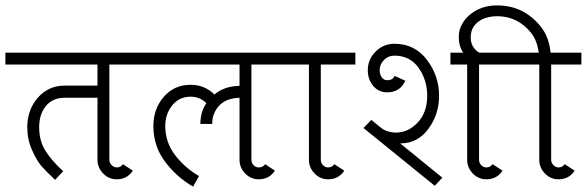

<svg xmlns="http://www.w3.org/2000/svg" viewBox="-36 -658 2173 711"><path d="M396 6Q367 6 346 -15.5Q325 -37 325 -66V-296H204Q159 -296 134 -265.5Q109 -235 109 -187Q109 -137 132 -100Q156 -62 198 -24L168 8Q135 -23 117.5 -43Q100 -63 82.5 -102.5Q65 -142 65 -187Q65 -251 104 -296Q143 -341 204 -341H325V-419H-16V-463H497V-419H369V-66Q369 -55 377.5 -46.5Q386 -38 396 -38Q412 -38 419 -50L456 -26Q435 6 396 6Z M922 6Q893 6 872 -15.5Q851 -37 851 -66V-296Q778 -294 755 -233Q750 -220 750 -199H706Q706 -243 728 -276Q704 -300 670 -300Q628 -300 602 -268Q576 -236 576 -191Q576 -131 612.5 -83.5Q649 -36 701 -6L679 33Q618 -2 575 -59.5Q532 -117 532 -191Q532 -255 570.5 -299.5Q609 -344 670 -344Q722 -344 758 -308Q794 -339 851 -340V-419H464V-463H1028V-419H895V-66Q895 -55 903 -46.5Q911 -38 922 -38Q938 -38 946 -50L982 -26Q961 6 922 6Z M1280 -463V-419H1152V-66Q1152 -55 1160 -46.5Q1168 -38 1179 -38Q1194 -38 1202 -50L1239 -26Q1218 6 1179 6Q1150 6 1129 -15.5Q1108 -37 1108 -66V-419H996V-463Z M1694 -66V-419H1632V-463H1866V-419H1738V-66Q1738 -55 1746 -46.5Q1754 -38 1765 -38Q1780 -38 1788 -50L1825 -26Q1804 6 1765 6Q1736 6 1715 -15.5Q1694 -37 1694 -66ZM1310 -184 1339 -214 1381 -180Q1404 -167 1430 -167Q1476 -167 1511 -204.5Q1546 -242 1546 -303Q1546 -362 1514 -407Q1482 -452 1424 -452Q1402 -452 1386 -436Q1370 -420 1370 -398Q1370 -383 1377.5 -372Q1385 -361 1398 -361Q1419 -361 1425 -377L1465 -359Q1445 -316 1398 -316Q1366 -316 1346 -340Q1326 -364 1326 -398Q1326 -438 1355 -467Q1384 -496 1424 -496Q1500 -496 1545 -436.5Q1590 -377 1590 -303Q1590 -235 1550.5 -181Q1511 -127 1447 -127H1446L1602 0L1574 30Z M2032 6Q2003 6 1982 -15.5Q1961 -37 1961 -66V-307V-419H1833V-463H1959Q1953 -508 1931 -536Q1881 -598 1805 -598Q1769 -598 1743.5 -583Q1718 -568 1710 -542Q1707 -532 1707 -519Q1707 -495 1720.5 -478.5Q1734 -462 1753 -457L1743 -421Q1708 -429 1685.5 -455Q1663 -481 1663 -519Q1663 -539 1668 -553Q1682 -591 1719 -614.5Q1756 -638 1805 -638Q1903 -638 1966 -560Q1997 -522 2003 -463H2117V-419H2005V-307V-66Q2005 -55 2013.5 -46.5Q2022 -38 2032 -38Q2047 -38 2055 -50L2092 -26Q2071 6 2032 6Z"/></svg>

Font: Bhavuka
Style: Regular
Weight: 400
Version: 2.94.0; ttfautohint (v1.2) -l 7 -r 28 -G 50 -x 13 -D deva -f